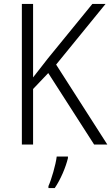

<svg xmlns="http://www.w3.org/2000/svg" viewBox="-20 -827 565 975"><path d="M525 -93 265 -499 516 -807H449L223 -530C194 -492 168 -460 148 -434V-807H91V-93H148V-375L225 -456L458 -93ZM325 -24V-32H268C263 10 241 85 226 118V128H258C288 84 314 22 325 -24Z"/></svg>

Font: Noto Sans Kannada UI SemiCondensed Light
Style: Regular
Weight: 300
Width: 4
Designer: Jelle Bosma - Monotype Design Team
Foundry: Monotype Imaging Inc.
Version: Version 2.005